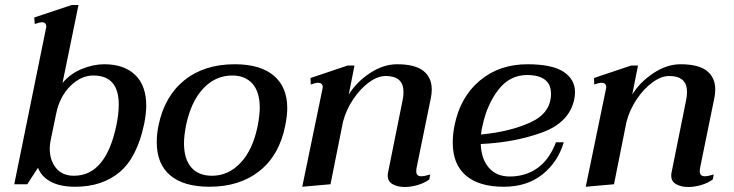

<svg xmlns="http://www.w3.org/2000/svg" viewBox="-20 -737 2937 768"><path d="M132 -66 89 0H37L164 -624Q165 -627 165 -631Q165 -648 147 -648Q140 -648 119 -641L117 -667L267 -717H294L230 -405Q262 -443 308 -461.5Q354 -480 397 -480Q476 -480 520.5 -437.5Q565 -395 565 -314Q565 -285 557 -243Q529 -108 459 -49Q389 10 281 10Q220 10 182.5 -10.5Q145 -31 132 -66ZM446 -238Q455 -283 455 -319Q455 -435 353 -435Q304 -435 261.5 -393Q219 -351 205 -284L182 -173Q179 -157 179 -142Q179 -96 204 -65Q229 -34 276 -34Q404 -34 446 -238Z M607 -168Q607 -201 614 -235Q638 -352 717.5 -416Q797 -480 919 -480Q1021 -480 1075 -434.5Q1129 -389 1129 -304Q1129 -275 1121 -235Q1098 -117 1018.5 -53.5Q939 10 818 10Q715 10 661 -35.5Q607 -81 607 -168ZM1011 -235Q1019 -277 1019 -307Q1019 -369 990 -402Q961 -435 909 -435Q842 -435 793 -383Q744 -331 724 -235Q716 -193 716 -164Q716 -101 745 -67.5Q774 -34 828 -34Q894 -34 943 -86.5Q992 -139 1011 -235Z M1646 -64Q1645 -59 1645 -52Q1645 -32 1665 -32Q1678 -32 1701 -39L1697 -19Q1678 -5 1651 3Q1624 11 1599 11Q1571 11 1551 0Q1531 -11 1531 -34Q1531 -42 1532 -46L1590 -334Q1594 -351 1594 -369Q1594 -433 1523 -433Q1491 -433 1456.5 -408Q1422 -383 1393.5 -341Q1365 -299 1352 -250L1302 0L1189 10L1270 -382L1271 -388Q1271 -406 1251 -406Q1244 -406 1223 -399L1222 -425L1371 -475H1398L1375 -359Q1407 -410 1460.5 -445Q1514 -480 1568 -480Q1640 -480 1673.5 -453.5Q1707 -427 1707 -379Q1707 -360 1703 -343Z M1903 -161Q1905 -101 1935.5 -66Q1966 -31 2019 -31Q2082 -31 2129.5 -64.5Q2177 -98 2204 -168H2235Q2212 -89 2150 -39.5Q2088 10 1995 10Q1896 10 1843.5 -35Q1791 -80 1791 -166Q1791 -200 1798 -235Q1821 -349 1899 -414.5Q1977 -480 2090 -480Q2188 -480 2234 -450Q2280 -420 2280 -368Q2280 -355 2277 -340Q2258 -247 2148 -207Q2038 -167 1903 -161ZM2184 -362Q2184 -436 2089 -437Q2019 -437 1973.5 -378Q1928 -319 1910 -234Q1907 -223 1906 -214Q1905 -205 1904 -199Q2020 -210 2102 -247.5Q2184 -285 2184 -362Z M2780 -64Q2779 -59 2779 -52Q2779 -32 2799 -32Q2812 -32 2835 -39L2831 -19Q2812 -5 2785 3Q2758 11 2733 11Q2705 11 2685 0Q2665 -11 2665 -34Q2665 -42 2666 -46L2724 -334Q2728 -351 2728 -369Q2728 -433 2657 -433Q2625 -433 2590.5 -408Q2556 -383 2527.5 -341Q2499 -299 2486 -250L2436 0L2323 10L2404 -382L2405 -388Q2405 -406 2385 -406Q2378 -406 2357 -399L2356 -425L2505 -475H2532L2509 -359Q2541 -410 2594.5 -445Q2648 -480 2702 -480Q2774 -480 2807.5 -453.5Q2841 -427 2841 -379Q2841 -360 2837 -343Z"/></svg>

Font: Taviraj Medium
Style: Italic
Weight: 500
Italic angle: -12°
Designer: Katatrad Team
Foundry: CadsonDemak
Version: Version 1.001